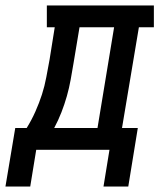

<svg xmlns="http://www.w3.org/2000/svg" viewBox="-74 -550 594 705"><path d="M306 135 328 0H59L37 135H-54L-18 -80H24Q42 -109 56 -140.5Q70 -172 80 -203Q90 -234 96 -266.5Q102 -299 108 -331L127 -450H98V-530H491V-450H436L374 -80H432L397 135ZM125 -80H284L345 -450H218L196 -318Q191 -288 185.5 -257.5Q180 -227 171.5 -197Q163 -167 151.5 -137.5Q140 -108 125 -80Z"/></svg>

Font: Iosevka Curly Slab MdObl
Style: Regular
Weight: 500
Italic angle: -9°
Monospace: yes
Designer: Belleve Invis
Foundry: Belleve Invis
Version: Version 11.0.0; ttfautohint (v1.8.3)